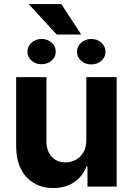

<svg xmlns="http://www.w3.org/2000/svg" viewBox="-20 -930 662 957"><path d="M410.2 -232.4V-545.4H561.5V0H416V-99.1H410.6Q392.1 -51.3 349.6 -22Q306.6 7.3 245.1 7.3Q190.4 7.3 148.9 -17.6Q106.4 -43 84 -88.4Q61.5 -132.8 60.5 -198.2V-545.4H211.4V-225.1Q211.9 -177.7 237.8 -148.9Q263.2 -120.6 306.2 -120.6Q333 -120.6 357.4 -133.3Q380.9 -145.5 396 -170.9Q410.6 -196.3 410.2 -232.4ZM116.7 -672.4Q116.7 -698.2 136.7 -716.8Q157.2 -735.8 186.5 -735.8Q216.8 -735.8 237.8 -717.3Q257.8 -699.2 257.8 -672.4Q257.8 -646.5 237.8 -628.4Q216.8 -609.9 186.5 -609.9Q156.7 -609.9 136.7 -628.4Q116.7 -647 116.7 -672.4ZM363.8 -671.9Q363.8 -698.7 384.8 -717.3Q405.8 -735.8 435.1 -735.8Q464.4 -735.8 485.8 -716.8Q505.9 -698.2 505.9 -671.9Q505.9 -646 485.8 -627.4Q464.8 -608.9 435.1 -608.9Q404.3 -608.9 384.3 -627.4Q363.8 -645.5 363.8 -671.9ZM123 -909.7H285.6L384.8 -757.8H262.7Z"/></svg>

Font: My Font
Style: Bold
Weight: 500
Designer: Rasmus Andersson
Foundry: rsms
Version: Version 0.001